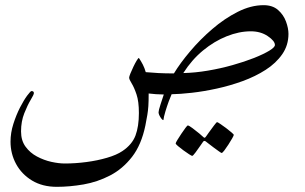

<svg xmlns="http://www.w3.org/2000/svg" viewBox="-20 -371 1174 739"><path d="M1090.3 -240.7Q1090.3 -196.8 1066.4 -162.4Q1042.5 -127.9 1002.7 -102.3Q962.9 -76.7 913.8 -58.8Q864.7 -41 814.2 -30Q763.7 -19 718.3 -13.9Q672.9 -8.8 640.6 -8.3Q636.7 0 629.6 19Q622.6 38.1 616.5 58.3Q610.4 78.6 608.9 91.3Q604.5 91.3 597.4 80.1Q590.3 68.8 590.3 61Q590.3 54.2 597.7 31.5Q605 8.8 610.4 -7.3Q596.7 -7.3 580.1 -8.5Q563.5 -9.8 552.2 -11.2Q552.2 19.5 551 37.4Q549.8 55.2 547.1 71Q544.4 86.9 539.6 111.8Q524.4 186 488.3 232.7Q452.1 279.3 403.6 304.4Q355 329.6 301.5 338.9Q248 348.1 198.7 348.1Q143.6 348.1 103.5 324Q63.5 299.8 42 260.3Q20.5 220.7 20.5 174.3Q20.5 140.1 31.5 105.7Q42.5 71.3 57.1 42.7Q71.8 14.2 84.7 -3.2Q97.7 -20.5 101.1 -20.5Q110.4 -20.5 110.4 -12.7Q110.4 -6.8 98.1 13.4Q85.9 33.7 73.5 64.9Q61 96.2 61 134.8Q61 169.9 78.4 193.6Q95.7 217.3 122.3 231.4Q148.9 245.6 177.7 252Q206.5 258.3 229.5 258.3Q270 258.3 312.5 252.7Q355 247.1 391.8 236.3Q428.7 225.6 451.2 210.4Q488.3 185.5 501.5 150.6Q514.6 115.7 514.6 64Q514.6 19.5 505.4 -7.8Q496.1 -35.2 486.6 -50.3Q477.1 -65.4 477.1 -72.3Q477.1 -76.2 481.9 -88.1Q486.8 -100.1 493.4 -114Q500 -127.9 506.1 -137.9Q512.2 -147.9 514.6 -147.9Q522.9 -135.7 529.8 -122.3Q536.6 -108.9 541 -93.3Q562.5 -91.3 589.6 -89.8Q616.7 -88.4 649.4 -88.4Q673.3 -127.9 711.7 -173.3Q750 -218.8 797.1 -259.3Q844.2 -299.8 895 -325.4Q945.8 -351.1 994.6 -351.1Q1029.3 -351.1 1050.3 -332.5Q1071.3 -314 1080.8 -288.1Q1090.3 -262.2 1090.3 -240.7ZM1038.1 -197.8Q1038.1 -213.4 1010.7 -231.9Q983.4 -250.5 945.3 -250.5Q900.4 -250.5 852.5 -231.4Q804.7 -212.4 761.2 -176.5Q717.8 -140.6 685.5 -89.8Q731 -90.8 780 -99.1Q829.1 -107.4 875 -120.4Q920.9 -133.3 957.8 -147.9Q994.6 -162.6 1016.4 -175.8Q1038.1 -189 1038.1 -197.8ZM879.9 147.9Q879.9 150.4 873.8 161.4Q867.7 172.4 859.1 185.5Q850.6 198.7 843.3 208.3Q835.9 217.8 833 217.8Q831.5 217.8 822.5 211.4Q813.5 205.1 802 196.5Q790.5 188 782 181.2Q773.4 174.3 772.5 173.8Q769.5 171.4 767.1 171.4Q764.6 171.4 762.2 173.8Q761.2 174.8 752 188.5Q742.7 202.1 732.7 215.6Q722.7 229 719.7 229Q717.8 229 707.8 222.7Q697.8 216.3 685.8 207.5Q673.8 198.7 665 191.2Q656.2 183.6 656.2 181.2Q656.2 178.2 662.8 167.5Q669.4 156.7 678 143.8Q686.5 130.9 693.8 121.3Q701.2 111.8 702.6 111.8Q707 111.8 720.7 122.1Q734.4 132.3 747.1 142.8Q759.8 153.3 760.7 154.8Q765.1 159.2 767.1 159.2Q770 159.2 773.4 153.8Q774.4 152.3 783.9 138.9Q793.5 125.5 803.5 112.3Q813.5 99.1 815.4 99.1Q817.9 99.1 827.9 106Q837.9 112.8 850.1 121.8Q862.3 130.9 871.1 138.7Q879.9 146.5 879.9 147.9Z"/></svg>

Font: Rohingya Solluk
Style: Regular
Weight: 400
Designer: SIL International
Foundry: SIL International
Version: Version 1.001